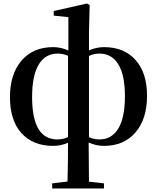

<svg xmlns="http://www.w3.org/2000/svg" viewBox="-20 -821 899 1101"><path d="M490.2 -500V-34.2Q518.6 -21.5 550.8 -21.5Q620.1 -21.5 658.2 -83.5Q696.3 -145.5 696.3 -269.5Q696.3 -391.6 658.2 -452.6Q620.1 -513.7 550.8 -513.7Q517.6 -513.7 490.2 -500ZM370.1 -35.2V-501Q342.8 -513.7 310.5 -513.7Q240.2 -513.7 202.1 -451.2Q164.1 -388.7 164.1 -264.6Q164.1 -21.5 308.6 -21.5Q342.8 -21.5 370.1 -35.2ZM490.2 -632.8V-532.2Q534.2 -550.8 576.2 -550.8Q691.4 -550.8 757.3 -477.1Q823.2 -403.3 823.2 -271.5Q823.2 -138.7 756.8 -61.5Q690.4 15.6 576.2 15.6Q530.3 15.6 488.3 -3.9Q488.3 87.9 490.2 220.7L576.2 230.5V259.8H279.3V230.5L367.2 219.7Q370.1 113.3 370.1 -2.9Q331.1 15.6 285.2 15.6Q168.9 15.6 103 -57.6Q37.1 -130.9 37.1 -263.7Q37.1 -396.5 103.5 -473.6Q169.9 -550.8 285.2 -550.8Q330.1 -550.8 372.1 -531.2V-722.7L288.1 -731.4V-757.8L478.5 -800.8L494.1 -792Z"/></svg>

Font: GenRyuMin TW TTF Bold
Style: Regular
Weight: 700
Version: Version 1.300